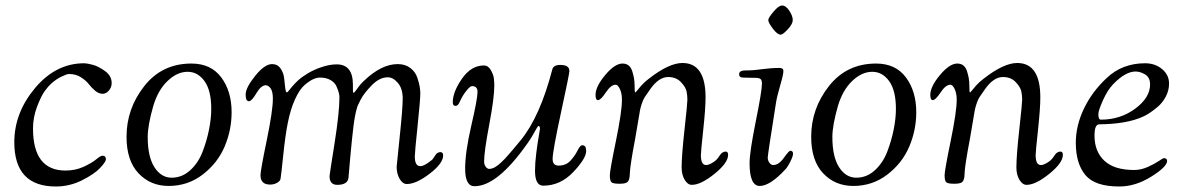

<svg xmlns="http://www.w3.org/2000/svg" viewBox="-20 -666 4301 698"><path d="M32 -149Q32 -256 107.5 -346Q183 -436 286 -436Q296 -436 317 -430.5Q338 -425 362 -407.5Q386 -390 386 -364Q386 -349 376 -337Q366 -325 353 -325Q339 -325 325.5 -336.5Q312 -348 302 -361Q292 -374 273.5 -385.5Q255 -397 231 -397Q223 -397 203.5 -387.5Q184 -378 166 -362Q156 -353 143 -335.5Q130 -318 115 -279Q100 -240 100 -199Q100 -46 218 -46Q254 -46 283.5 -59.5Q313 -73 329.5 -86.5Q346 -100 352 -100Q365 -100 365 -87Q365 -78 344 -55.5Q323 -33 278 -10.5Q233 12 183 12Q32 12 32 -149Z M440 -169Q440 -271 504.5 -353Q569 -435 676 -435Q747 -435 784.5 -384.5Q822 -334 822 -258Q822 -193 796.5 -133Q771 -73 717 -31.5Q663 10 593 10Q527 10 483.5 -36Q440 -82 440 -169ZM517 -168Q517 -96 541.5 -58Q566 -20 604 -20Q642 -20 671.5 -47Q701 -74 716.5 -114.5Q732 -155 740 -195.5Q748 -236 748 -270Q748 -337 723.5 -371Q699 -405 662 -405Q624 -405 589 -371.5Q554 -338 537 -280Q517 -210 517 -168Z M873 -322Q873 -347 907.5 -390Q942 -433 969 -433Q989 -433 1000 -417Q1011 -401 1013 -381.5Q1015 -362 1017 -346Q1019 -330 1023 -330Q1025 -330 1029.5 -336Q1034 -342 1043 -352.5Q1052 -363 1064.5 -374.5Q1077 -386 1098.5 -399Q1120 -412 1146 -421Q1177 -432 1204 -432Q1263 -432 1263 -358V-337Q1263 -329 1265 -329Q1268 -329 1272 -334.5Q1276 -340 1284 -351Q1292 -362 1302 -371Q1366 -433 1426 -433Q1453 -433 1471.5 -419Q1490 -405 1497 -384Q1504 -363 1506 -350Q1508 -337 1508 -327Q1508 -303 1498 -207.5Q1488 -112 1488 -97Q1488 -62 1508 -62Q1516 -62 1526.5 -68Q1537 -74 1544 -80L1551 -85Q1554 -89 1558.5 -95.5Q1563 -102 1565 -105Q1567 -108 1571.5 -110.5Q1576 -113 1581 -113Q1591 -113 1591 -101Q1591 -72 1542 -34.5Q1493 3 1459 3Q1444 3 1433 -15.5Q1422 -34 1422 -60Q1422 -64 1433 -168Q1444 -272 1444 -308Q1444 -344 1426.5 -364.5Q1409 -385 1390 -385Q1360 -385 1332 -356.5Q1304 -328 1291.5 -304.5Q1279 -281 1277 -271Q1270 -247 1265 -207Q1260 -167 1253.5 -96.5Q1247 -26 1247 -21Q1245 6 1206 6Q1178 6 1178 -26Q1178 -30 1196 -143.5Q1214 -257 1214 -313Q1214 -320 1211.5 -329.5Q1209 -339 1203 -352.5Q1197 -366 1181.5 -375Q1166 -384 1143 -384Q1132 -384 1118.5 -378Q1105 -372 1087 -356.5Q1069 -341 1052.5 -305Q1036 -269 1026 -218Q1017 -173 1009.5 -100Q1002 -27 1000 -17Q999 -8 987.5 -1.5Q976 5 962 5Q927 5 927 -29Q927 -46 949.5 -155Q972 -264 972 -307Q972 -333 964 -344.5Q956 -356 946 -356Q929 -356 912 -327Q895 -298 885 -298Q873 -298 873 -322Z M1626 -294Q1626 -332 1659.5 -380Q1693 -428 1739 -428Q1755 -428 1764.5 -411Q1774 -394 1775.5 -380.5Q1777 -367 1777 -355Q1777 -310 1758.5 -212.5Q1740 -115 1740 -79Q1740 -67 1746 -59.5Q1752 -52 1758 -52Q1763 -52 1768.5 -53.5Q1774 -55 1780 -58.5Q1786 -62 1791 -66Q1796 -70 1803.5 -77Q1811 -84 1815.5 -89Q1820 -94 1828.5 -103.5Q1837 -113 1842 -119Q1847 -125 1857 -137Q1867 -149 1872 -155Q1943 -241 1988 -414Q1992 -430 2017 -430Q2050 -430 2050 -408Q2050 -398 2019.5 -257Q1989 -116 1989 -88Q1989 -64 2011 -64Q2038 -64 2054.5 -82.5Q2071 -101 2080 -119.5Q2089 -138 2097 -138Q2111 -138 2111 -117Q2111 -90 2064 -40.5Q2017 9 1955 9Q1925 9 1925 -45Q1925 -73 1929.5 -109Q1934 -145 1938.5 -170Q1943 -195 1943 -197Q1943 -208 1938 -208Q1936 -208 1932 -201.5Q1928 -195 1919 -178.5Q1910 -162 1897 -144Q1788 11 1705 11Q1671 11 1671 -53Q1671 -113 1693.5 -210Q1716 -307 1716 -332Q1716 -353 1696 -353Q1689 -353 1675 -335.5Q1661 -318 1651 -295Q1645 -281 1636 -281Q1626 -281 1626 -294Z M2145 -321Q2145 -351 2180 -393Q2215 -435 2243 -435Q2269 -435 2278 -408.5Q2287 -382 2287 -356Q2287 -330 2289 -330Q2291 -330 2295.5 -336Q2300 -342 2311.5 -355Q2323 -368 2339 -380Q2412 -437 2461 -437Q2545 -437 2545 -312Q2545 -272 2536.5 -193Q2528 -114 2528 -102Q2528 -66 2547 -66Q2555 -66 2565 -71.5Q2575 -77 2581 -82L2587 -88Q2590 -91 2594.5 -98Q2599 -105 2601.5 -107.5Q2604 -110 2608.5 -112.5Q2613 -115 2618 -115Q2627 -115 2627 -103Q2627 -74 2577.5 -34Q2528 6 2495 6Q2480 6 2469 -12.5Q2458 -31 2458 -57Q2458 -100 2468.5 -195Q2479 -290 2479 -304Q2479 -318 2476 -333.5Q2473 -349 2455.5 -367.5Q2438 -386 2409 -386Q2375 -386 2344 -342Q2330 -322 2324 -313Q2318 -304 2313 -288.5Q2308 -273 2306.5 -264Q2305 -255 2299.5 -222.5Q2294 -190 2289 -161Q2280 -114 2275.5 -84.5Q2271 -55 2270.5 -46.5Q2270 -38 2269.5 -32.5Q2269 -27 2269 -24Q2267 -8 2259.5 -3Q2252 2 2232 2Q2210 2 2203.5 -3Q2197 -8 2197 -29Q2197 -46 2219 -153Q2241 -260 2241 -303Q2241 -327 2233.5 -342.5Q2226 -358 2218 -358Q2201 -358 2182.5 -330Q2164 -302 2154 -302Q2145 -302 2145 -321Z M2773 -593Q2773 -601 2792 -623.5Q2811 -646 2823 -646Q2837 -646 2849.5 -627Q2862 -608 2862 -593Q2862 -579 2844 -559.5Q2826 -540 2818 -540Q2806 -540 2789.5 -562Q2773 -584 2773 -593ZM2667 -396Q2667 -410 2690 -410H2700Q2718 -410 2750.5 -414.5Q2783 -419 2814 -419Q2828 -419 2828 -408Q2828 -395 2816.5 -356Q2805 -317 2801 -292Q2771 -103 2771 -93Q2771 -83 2777 -74.5Q2783 -66 2791 -66Q2811 -66 2829.5 -92Q2848 -118 2853 -118Q2863 -118 2863 -107Q2863 -98 2853 -78Q2843 -58 2834 -49Q2779 10 2742 10Q2705 10 2705 -73Q2705 -113 2727.5 -224.5Q2750 -336 2750 -362Q2750 -374 2745 -378.5Q2740 -383 2726 -383Q2714 -383 2698.5 -383.5Q2683 -384 2681 -384Q2667 -384 2667 -396Z M2929 -169Q2929 -271 2993.5 -353Q3058 -435 3165 -435Q3236 -435 3273.5 -384.5Q3311 -334 3311 -258Q3311 -193 3285.5 -133Q3260 -73 3206 -31.5Q3152 10 3082 10Q3016 10 2972.5 -36Q2929 -82 2929 -169ZM3006 -168Q3006 -96 3030.5 -58Q3055 -20 3093 -20Q3131 -20 3160.5 -47Q3190 -74 3205.5 -114.5Q3221 -155 3229 -195.5Q3237 -236 3237 -270Q3237 -337 3212.5 -371Q3188 -405 3151 -405Q3113 -405 3078 -371.5Q3043 -338 3026 -280Q3006 -210 3006 -168Z M3362 -321Q3362 -351 3397 -393Q3432 -435 3460 -435Q3486 -435 3495 -408.5Q3504 -382 3504 -356Q3504 -330 3506 -330Q3508 -330 3512.5 -336Q3517 -342 3528.5 -355Q3540 -368 3556 -380Q3629 -437 3678 -437Q3762 -437 3762 -312Q3762 -272 3753.5 -193Q3745 -114 3745 -102Q3745 -66 3764 -66Q3772 -66 3782 -71.5Q3792 -77 3798 -82L3804 -88Q3807 -91 3811.5 -98Q3816 -105 3818.5 -107.5Q3821 -110 3825.5 -112.5Q3830 -115 3835 -115Q3844 -115 3844 -103Q3844 -74 3794.5 -34Q3745 6 3712 6Q3697 6 3686 -12.5Q3675 -31 3675 -57Q3675 -100 3685.5 -195Q3696 -290 3696 -304Q3696 -318 3693 -333.5Q3690 -349 3672.5 -367.5Q3655 -386 3626 -386Q3592 -386 3561 -342Q3547 -322 3541 -313Q3535 -304 3530 -288.5Q3525 -273 3523.5 -264Q3522 -255 3516.5 -222.5Q3511 -190 3506 -161Q3497 -114 3492.5 -84.5Q3488 -55 3487.5 -46.5Q3487 -38 3486.5 -32.5Q3486 -27 3486 -24Q3484 -8 3476.5 -3Q3469 2 3449 2Q3427 2 3420.5 -3Q3414 -8 3414 -29Q3414 -46 3436 -153Q3458 -260 3458 -303Q3458 -327 3450.5 -342.5Q3443 -358 3435 -358Q3418 -358 3399.5 -330Q3381 -302 3371 -302Q3362 -302 3362 -321Z M3891 -147Q3891 -210 3921 -272Q3951 -334 4004 -383Q4060 -436 4143 -436Q4179 -436 4204.5 -415Q4230 -394 4230 -362Q4230 -337 4218 -314.5Q4206 -292 4188 -277Q4170 -262 4156.5 -253.5Q4143 -245 4133 -241Q4075 -215 3976 -214Q3959 -214 3959 -173Q3959 -115 3995 -81.5Q4031 -48 4103 -48Q4128 -48 4152.5 -59Q4177 -70 4192.5 -80.5Q4208 -91 4211 -91Q4223 -91 4223 -81Q4223 -60 4165.5 -24Q4108 12 4049 12Q3960 12 3925.5 -30Q3891 -72 3891 -147ZM3973 -251Q3973 -231 3982 -231Q4053 -231 4107 -271Q4161 -311 4161 -359Q4161 -384 4143.5 -395Q4126 -406 4108 -406Q4071 -406 4026 -359Q4006 -338 3989.5 -301Q3973 -264 3973 -251Z"/></svg>

Font: OFL Sorts Mill Goudy TT
Style: Italic
Weight: 500
Italic angle: -6°
Version: Version 003.000